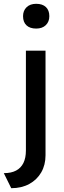

<svg xmlns="http://www.w3.org/2000/svg" viewBox="-50 -791 335 1008"><path d="M-30 118Q9 118 34.5 104.5Q60 91 73 64.5Q86 38 86 -1V-525H189V24Q189 75 166.5 114Q144 153 103.5 175Q63 197 9 197ZM71 -706Q71 -735 89.5 -753Q108 -771 140 -771Q173 -771 191 -754Q209 -737 209 -706Q209 -677 190.5 -659Q172 -641 140 -641Q107 -641 89 -658Q71 -675 71 -706Z"/></svg>

Font: Our Lexend
Style: Regular
Weight: 400
Designer: Bonnie Shaver-Troup, Thomas Jockin
Foundry: Lexend
Version: Version 1.007